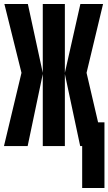

<svg xmlns="http://www.w3.org/2000/svg" viewBox="-20 -734 545 965"><path d="M505 211V-119H473L415 -368L498 -714H384L306 -368V-714H195V-368L120 -714H2L88 -368L0 0H119L195 -362V0H306V-362L383 0H393V211Z"/></svg>

Font: Noto Sans Mono UI Condensed
Style: Bold
Weight: 700
Width: 3
Designer: Monotype Design team
Foundry: Monotype Imaging Inc.
Version: 1.000